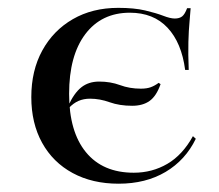

<svg xmlns="http://www.w3.org/2000/svg" viewBox="-20 -447 547 479"><path d="M275.8 11.3Q210.5 11.3 161.3 -15.3Q112.1 -41.9 85.1 -90.7Q58.1 -139.5 58.1 -204.8Q58.1 -271 85.5 -321Q112.9 -371 161.7 -399.2Q210.5 -427.4 275 -427.4Q314.5 -427.4 341.9 -421Q369.4 -414.5 387.1 -407.7Q404.8 -400.8 416.1 -400.8Q427.4 -400.8 434.3 -406Q441.1 -411.3 446.8 -426.6H455.6Q454.8 -412.9 452.8 -392.3Q450.8 -371.8 450 -342.3Q449.2 -312.9 450.8 -272.6H441.9Q433.1 -340.3 398 -377.8Q362.9 -415.3 304 -415.3Q233.1 -415.3 192.7 -361.7Q152.4 -308.1 152.4 -212.9Q152.4 -118.5 194.4 -67.3Q236.3 -16.1 313.7 -16.1Q359.7 -16.1 397.6 -38.3Q435.5 -60.5 461.3 -107.3L468.5 -100.8Q442.7 -47.6 393.1 -18.1Q343.5 11.3 275.8 11.3ZM151.6 -177.4 150 -182.3Q164.5 -214.5 182.7 -229Q200.8 -243.5 227.4 -243.5Q255.6 -243.5 279.4 -234.7Q303.2 -225.8 331.5 -225.8Q346 -225.8 356 -229.4Q366.1 -233.1 375.8 -240.3L380.6 -237.1Q370.2 -207.3 353.2 -195.2Q336.3 -183.1 309.7 -183.1Q278.2 -183.1 253.6 -191.9Q229 -200.8 204.8 -200.8Q188.7 -200.8 175.8 -195.2Q162.9 -189.5 151.6 -177.4Z"/></svg>

Font: Playfair 144pt SemiExpanded Medium
Style: Regular
Weight: 500
Width: 6
Designer: Claus Eggers Sørensen
Foundry: Claus Eggers Sørensen
Version: Version 2.203